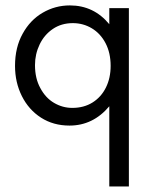

<svg xmlns="http://www.w3.org/2000/svg" viewBox="-20 -445 553 699"><path d="M62.5 -322.3Q89.8 -372.1 135.5 -398.7Q181.2 -425.3 234.4 -425.3Q321.3 -425.3 377.9 -356.9V-415.5H449.2V233.9H377.9V-58.1Q318.8 12.2 232.9 12.2Q174.3 12.2 129.4 -16.6Q84.5 -45.4 59.6 -95.2Q34.7 -145 34.7 -205.1Q34.7 -272.5 62.5 -322.3ZM127 -124Q146 -88.4 177 -70.3Q208 -52.2 243.2 -52.2Q285.6 -52.2 317.1 -72Q348.6 -91.8 365.7 -126.5Q382.8 -161.1 382.8 -205.1Q382.8 -252.4 364.3 -287.8Q345.7 -323.2 314.2 -342Q282.7 -360.8 245.1 -360.8Q203.6 -360.8 172.4 -339.6Q141.1 -318.4 124.3 -283.2Q107.4 -248 107.4 -208Q107.4 -159.2 127 -124Z"/></svg>

Font: NMS Futura Pro Book
Style: Regular
Weight: 400
Designer: Blend3rman
Version: Version 0.1